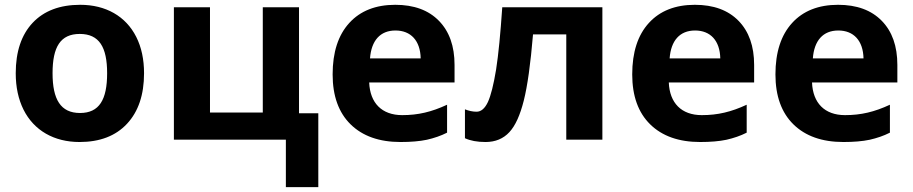

<svg xmlns="http://www.w3.org/2000/svg" viewBox="-20 -576 3765 792"><path d="M574.2 -273.9C574.2 -331.1 563.5 -381.3 542 -423.8C499 -509.3 416 -556.2 311 -556.2C226.6 -556.2 161.1 -531.2 114.7 -481.9C68.4 -432.6 44.9 -363.3 44.9 -273.9C44.9 -216.8 55.7 -166.5 77.1 -123.5C120.1 -37.6 203.1 9.8 308.1 9.8C391.6 9.8 457 -15.1 503.9 -65.4C550.8 -115.7 574.2 -185.1 574.2 -273.9ZM196.8 -273.9C196.8 -382.8 229.5 -436 309.1 -436C389.2 -436 421.9 -381.8 421.9 -273.9C421.9 -165 389.6 -109.9 310.1 -109.9C230 -109.9 196.8 -166 196.8 -273.9Z M1213.4 -545.9H1064V-111.8H846.2V-545.9H697.3V0H1159.2V195.8H1293V-108.9H1213.4Z M1632.3 9.8C1674.8 9.8 1710.9 6.8 1740.7 0.5C1770.5 -6.3 1798.3 -15.6 1824.2 -28.8V-144C1760.3 -114.3 1705.1 -101.1 1639.2 -101.1C1554.7 -101.1 1506.3 -151.4 1502.9 -235.8H1855V-308.1C1855 -385.7 1833.5 -446.3 1790.5 -490.2C1747.6 -534.2 1687.5 -556.2 1610.4 -556.2C1529.8 -556.2 1466.3 -531.2 1420.9 -481.4C1375 -431.2 1352.1 -360.4 1352.1 -269C1352.1 -180.2 1377 -111.3 1426.3 -63C1475.6 -14.6 1544.4 9.8 1632.3 9.8ZM1611.3 -450.2C1674.3 -450.2 1713.9 -408.7 1715.3 -335H1506.3C1511.7 -408.7 1548.3 -450.2 1611.3 -450.2Z M2464.8 -545.9H2051.8C2044.4 -437 2036.1 -351.1 2026.4 -289.1C2016.1 -226.6 2004.9 -182.1 1992.7 -155.3C1980 -128.4 1964.4 -115.2 1945.8 -115.2C1929.7 -115.2 1914.1 -118.7 1897.9 -125V-5.9C1919.9 4.4 1948.2 9.8 1982.9 9.8C2023.4 9.8 2056.2 -3.9 2081.1 -30.8C2106 -57.6 2125.5 -101.1 2140.6 -161.1C2155.8 -221.2 2168.5 -312 2178.7 -434.1H2315.9V0H2464.8Z M2868.2 9.8C2910.6 9.8 2946.8 6.8 2976.6 0.5C3006.3 -6.3 3034.2 -15.6 3060.1 -28.8V-144C2996.1 -114.3 2940.9 -101.1 2875 -101.1C2790.5 -101.1 2742.2 -151.4 2738.8 -235.8H3090.8V-308.1C3090.8 -385.7 3069.3 -446.3 3026.4 -490.2C2983.4 -534.2 2923.3 -556.2 2846.2 -556.2C2765.6 -556.2 2702.1 -531.2 2656.7 -481.4C2610.8 -431.2 2587.9 -360.4 2587.9 -269C2587.9 -180.2 2612.8 -111.3 2662.1 -63C2711.4 -14.6 2780.3 9.8 2868.2 9.8ZM2847.2 -450.2C2910.2 -450.2 2949.7 -408.7 2951.2 -335H2742.2C2747.6 -408.7 2784.2 -450.2 2847.2 -450.2Z M3459 9.8C3501.5 9.8 3537.6 6.8 3567.4 0.5C3597.2 -6.3 3625 -15.6 3650.9 -28.8V-144C3586.9 -114.3 3531.7 -101.1 3465.8 -101.1C3381.3 -101.1 3333 -151.4 3329.6 -235.8H3681.6V-308.1C3681.6 -385.7 3660.2 -446.3 3617.2 -490.2C3574.2 -534.2 3514.2 -556.2 3437 -556.2C3356.4 -556.2 3293 -531.2 3247.6 -481.4C3201.7 -431.2 3178.7 -360.4 3178.7 -269C3178.7 -180.2 3203.6 -111.3 3252.9 -63C3302.2 -14.6 3371.1 9.8 3459 9.8ZM3438 -450.2C3501 -450.2 3540.5 -408.7 3542 -335H3333C3338.4 -408.7 3375 -450.2 3438 -450.2Z"/></svg>

Font: Noto Reveo Sans
Style: Bold
Weight: 700
Designer: Monotype Design team
Foundry: Monotype Imaging Inc.
Version: Version 1.04